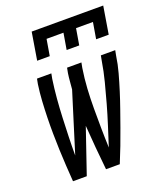

<svg xmlns="http://www.w3.org/2000/svg" viewBox="-137 -829 774 918"><g transform="rotate(-20 250.0 -370.0)"><path d="M75 0Q72 -41 69.5 -81.5Q67 -122 65.5 -163Q64 -204 63.5 -245Q63 -286 64 -327.5Q65 -369 67.5 -410.5Q70 -452 76 -494L81 -520H154L149 -494Q142 -446 138 -398Q134 -350 132 -302.5Q130 -255 128.5 -207.5Q127 -160 127 -112L221 -414Q223 -434 224.5 -454Q226 -474 229 -494L234 -520H307L302 -494Q294 -443 291 -392.5Q288 -342 288 -292Q288 -242 288.5 -192.5Q289 -143 291 -93Q307 -143 323 -193Q339 -243 353 -293Q367 -343 380 -393.5Q393 -444 401 -494L406 -520H479L474 -494Q468 -452 456.5 -410.5Q445 -369 432 -327.5Q419 -286 404.5 -245Q390 -204 375.5 -163Q361 -122 345.5 -81.5Q330 -41 313 0H243Q237 -57 232 -114Q227 -171 223 -228L145 0ZM111 -600 134 -740H498L475 -600H411L425 -683H339L325 -600H261L275 -683H189L175 -600Z"/></g></svg>

Font: Iosevka Term Curly Oblique
Style: Regular
Weight: 400
Italic angle: -9°
Designer: Belleve Invis
Foundry: Belleve Invis
Version: Version 32.3.0